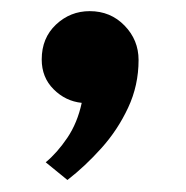

<svg xmlns="http://www.w3.org/2000/svg" viewBox="-20 -174 326 336"><path d="M98 141 60 110Q80 93.5 97.8 67.2Q115.5 41 123 6Q94.5 3 73.8 -17.8Q53 -38.5 53 -70Q53 -107.5 78 -131Q103 -154.5 137 -154.5Q173.5 -154.5 198 -129.2Q222.5 -104 222.5 -69Q222.5 -24.5 204.2 14.5Q186 53.5 157.5 85.2Q129 117 98 141Z"/></svg>

Font: Lucymar Sans SemiBold
Style: Regular
Weight: 600
Foundry: The League of Moveable Type (original font) / Main changes by Cristiano Sobral with portions from Mirco Monsees
Version: Version 2.001;August 30, 2020;FontCreator 13.0.0.2681 64-bit